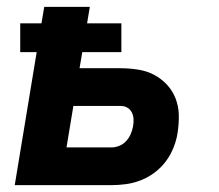

<svg xmlns="http://www.w3.org/2000/svg" viewBox="-20 -540 640 560"><path d="M23 0 87 -388H39V-472H101L109 -520H242L234 -472H334V-388H220L212 -341H332Q357 -341 382.5 -337Q408 -333 429 -322Q450 -311 466.5 -293.5Q483 -276 492 -253Q501 -230 501.5 -204.5Q502 -179 498 -153Q495 -132 486.5 -110.5Q478 -89 464.5 -70.5Q451 -52 432 -37.5Q413 -23 391.5 -14.5Q370 -6 348 -3Q326 0 305 0ZM305 -110Q316 -110 327.5 -114.5Q339 -119 347.5 -128Q356 -137 361 -148.5Q366 -160 368 -171Q370 -182 369.5 -192.5Q369 -203 364.5 -212Q360 -221 351.5 -226Q343 -231 332 -231H194L174 -110Z"/></svg>

Font: Iosevka Aile Extrabold Oblique
Style: Regular
Weight: 800
Italic angle: -9°
Designer: Belleve Invis
Foundry: Belleve Invis
Version: Version 31.1.0; ttfautohint (v1.8.4)